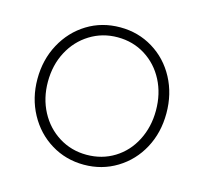

<svg xmlns="http://www.w3.org/2000/svg" viewBox="-82 -607 754 709"><g transform="rotate(15 294.5 -252.5)"><path d="M295 10Q226 10 169.5 -24.5Q113 -59 80.5 -119Q48 -179 48 -252Q48 -326 80.5 -386Q113 -446 169 -480.5Q225 -515 295 -515Q364 -515 420.5 -480.5Q477 -446 509 -386Q541 -326 541 -252Q541 -178 509 -118.5Q477 -59 420.5 -24.5Q364 10 295 10ZM295 -477Q237 -477 189.5 -447.5Q142 -418 115 -367Q88 -316 88 -252Q88 -189 115 -138Q142 -87 189.5 -57.5Q237 -28 295 -28Q354 -28 401 -57Q448 -86 474.5 -137.5Q501 -189 501 -252Q501 -316 474.5 -367Q448 -418 401 -447.5Q354 -477 295 -477Z"/></g></svg>

Font: Quicksand Light
Style: Regular
Weight: 300
Designer: Andrew Paglinawan
Foundry: Andrew Paglinawan
Version: Version 3.000